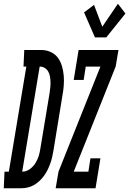

<svg xmlns="http://www.w3.org/2000/svg" viewBox="-77 -1001 687 1021"><path d="M-57 0 -53 -88H-30L63 -647H48L52 -735H83H148Q174 -734 196.5 -722.5Q219 -711 232.5 -691.5Q246 -672 253 -647.5Q260 -623 262 -597.5Q264 -572 262 -545.5Q260 -519 255 -493L207 -199Q204 -181 200 -164Q196 -147 190 -130.5Q184 -114 176 -97.5Q168 -81 157 -66Q146 -51 132.5 -38.5Q119 -26 103.5 -17Q88 -8 70.5 -4Q53 0 36 0ZM41 -88Q62 -88 80.5 -101Q99 -114 111 -133Q123 -152 129 -172Q135 -192 138 -213L187 -508Q189 -522 190.5 -537Q192 -552 191.5 -566.5Q191 -581 188.5 -595Q186 -609 179.5 -620.5Q173 -632 161 -639.5Q149 -647 135 -647H134ZM428 -802 370 -935 423 -975 467 -859 550 -981 590 -929 488 -802ZM219 0 234 -88 457 -647H379L368 -576H315L341 -735H553L538 -647L315 -88H393L404 -159H457L431 0Z"/></svg>

Font: Iosevka Slab Semibold Oblique
Style: Regular
Weight: 600
Italic angle: -9°
Monospace: yes
Designer: Belleve Invis
Foundry: Belleve Invis
Version: Version 11.1.1; ttfautohint (v1.8.3)